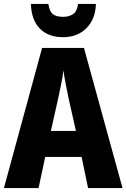

<svg xmlns="http://www.w3.org/2000/svg" viewBox="-20 -961 646 981"><path d="M368 -292H240L277 -457Q284 -492 292 -529Q300 -566 304 -601Q309 -566 316.5 -528Q324 -490 331 -456ZM430 0H606L409 -716H195L0 0H177L211 -159H397ZM470 -941H379Q374 -903 353.5 -889Q333 -875 303 -875Q268 -875 250.5 -888.5Q233 -902 227 -941H138Q140 -860 183 -815.5Q226 -771 302 -771Q376 -771 422 -817.5Q468 -864 470 -941Z"/></svg>

Font: Noto Sans Display SemiCondensed Extra
Style: Regular
Weight: 800
Width: 4
Designer: Monotype Design Team
Foundry: Monotype Imaging Inc.
Version: Version 1.900